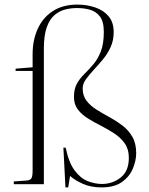

<svg xmlns="http://www.w3.org/2000/svg" viewBox="-20 -802 648 836"><path d="M265 14 256 -159H266Q279 -95 304.5 -60.5Q330 -26 361.5 -13.5Q393 -1 424 -1Q470 -1 505.5 -29Q541 -57 541 -115Q541 -152 523.5 -177Q506 -202 479 -220Q452 -238 421.5 -253.5Q391 -269 364 -285.5Q337 -302 319.5 -324.5Q302 -347 302 -380Q302 -415 315 -438Q328 -461 347.5 -480Q367 -499 386.5 -522Q406 -545 419 -578Q432 -611 432 -663Q432 -709 414.5 -731Q397 -753 370.5 -760Q344 -767 316 -767Q289 -767 263.5 -760.5Q238 -754 217 -736Q196 -718 183.5 -683Q171 -648 171 -591V0H40V-12L96 -16Q110 -17 116 -24.5Q122 -32 122 -60V-493H48V-503L122 -509V-566Q122 -628 144.5 -677Q167 -726 210.5 -754Q254 -782 317 -782Q359 -782 395 -769.5Q431 -757 453 -731Q475 -705 475 -662Q475 -626 461.5 -596.5Q448 -567 427.5 -542.5Q407 -518 387 -496.5Q367 -475 353.5 -456Q340 -437 340 -417Q340 -385 357 -363Q374 -341 400.5 -324.5Q427 -308 456.5 -292Q486 -276 512.5 -256Q539 -236 556 -207Q573 -178 573 -135Q573 -103 558.5 -68Q544 -33 511 -9.5Q478 14 422 14Q376 14 341 -1.5Q306 -17 285 -36L277 14Z"/></svg>

Font: Literata 72pt ExtraLight
Style: Regular
Weight: 200
Designer: Latin by Veronika Burian and Jose Scaglione. Greek by Irene Vlachou. Cyrillic by Vera Evstafieva.
Foundry: TypeTogether
Version: Version 3.002